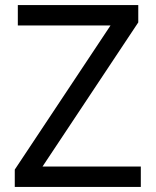

<svg xmlns="http://www.w3.org/2000/svg" viewBox="-20 -734 612 754"><path d="M533 0H38V-68L414 -634H50V-714H523V-646L147 -80H533Z"/></svg>

Font: Noto Sans Mongolian
Style: Regular
Weight: 400
Designer: Monotype Design Team
Foundry: Monotype Imaging Inc.
Version: Version 3.001; ttfautohint (v1.8.4.7-5d5b)